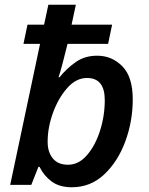

<svg xmlns="http://www.w3.org/2000/svg" viewBox="-20 -780 627 810"><path d="M283 10Q362 10 419.5 -44Q477 -98 508.5 -183Q540 -268 540 -361Q540 -456 496 -500.5Q452 -545 390 -545Q338 -545 300 -518.5Q262 -492 231 -454H227Q232 -467 243.5 -510.5Q255 -554 265 -595H436L453 -676H282L300 -760H184L166 -676H96L79 -595H149L23 0H112L142 -76H147Q164 -40 197 -15Q230 10 283 10ZM267 -85Q225 -85 203 -111.5Q181 -138 181 -182Q181 -242 203.5 -304Q226 -366 263.5 -408.5Q301 -451 347 -451Q422 -451 422 -358Q422 -291 402 -228.5Q382 -166 347 -125.5Q312 -85 267 -85Z"/></svg>

Font: Noto Sans UI Medium
Style: Italic
Weight: 500
Italic angle: -12°
Designer: Monotype Design Team
Foundry: Monotype Imaging Inc.
Version: Version 1.901